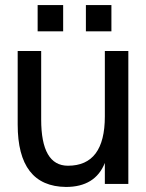

<svg xmlns="http://www.w3.org/2000/svg" viewBox="-20 -725 578 760"><path d="M320 -705V-601H421V-705ZM129 -705V-601H230V-705ZM143 -523H50V-232Q50 13 241 15Q357 15 395 -80V3H488V-523H395V-264Q395 -69 249 -69Q143 -69 143 -252Z"/></svg>

Font: Sawarabi Gothic
Style: Regular
Weight: 400
Designer: mshio (mshio@users.sourceforge.jp)
Version: Version 20141215